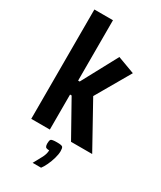

<svg xmlns="http://www.w3.org/2000/svg" viewBox="-203 -693 795 948"><g transform="rotate(30 194.0 -219.0)"><path d="M40.2 0V-623.4H146.2V0ZM267 0 155.2 -199.6H102.5V-279.1H155.2L264.5 -482L361.9 -445.9L248.9 -250.3L387.6 0ZM154.7 184.7Q172 154.5 183.3 132.2Q194.6 109.9 194.6 90.5Q177 90.5 173.2 83.9Q169.4 77.2 169.4 66Q169.4 48.7 174.3 42.7Q179.3 36.8 208.9 36.8Q235.7 36.8 240.7 42.6Q245.7 48.4 245.7 65.6Q245.7 83.9 238.9 107.4Q232.1 130.8 222.3 151.6Q212.5 172.4 202.8 184.7Z"/></g></svg>

Font: Smooch Sans Thin
Style: Regular
Weight: 100
Designer: Robert E. Leuschke
Foundry: Robert E. Leuschke
Version: Version 1.010